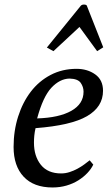

<svg xmlns="http://www.w3.org/2000/svg" viewBox="-20 -816 494 848"><path d="M392 -89Q383 -70 366 -52Q349 -34 326 -19.5Q303 -5 274 3.5Q245 12 212 12Q129 12 84.5 -35.5Q40 -83 40 -167Q40 -238 60 -301Q80 -364 116 -411Q152 -458 203.5 -485Q255 -512 318 -512Q366 -512 400.5 -487.5Q435 -463 435 -415Q435 -344 364.5 -303Q294 -262 137 -250Q133 -233 131.5 -217Q130 -201 130 -186Q130 -126 160.5 -88Q191 -50 250 -50Q269 -50 287.5 -56Q306 -62 322.5 -71Q339 -80 352.5 -90Q366 -100 376 -108ZM287 -469Q244 -468 207 -428.5Q170 -389 144 -293Q241 -296 295 -326.5Q349 -357 349 -411Q349 -432 336.5 -450Q324 -468 287 -469ZM216 -590 187 -606 338 -792Q343 -796 351 -796Q359 -796 363 -792L436 -607L409 -590L331 -697Z"/></svg>

Font: PTSerifItalic
Style: Italic
Weight: 400
Italic angle: -12°
Designer: A.Korolkova, O.Umpeleva, V.Yefimov
Foundry: ParaType Ltd
Version: Version 1.000W OFL